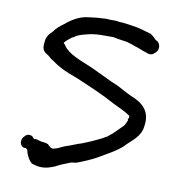

<svg xmlns="http://www.w3.org/2000/svg" viewBox="-72 -694 703 742"><g transform="rotate(10 280.0 -323.0)"><path d="M51 -122C36 -106 45 -78 66 -81C67 -81 69 -79 73 -76C76 -59 86 -38 99 -27H100V-26C106 -24 114 -22 122 -20C152 -15 173 -24 193 -32L194 -33C212 -43 229 -48 250 -57C255 -57 261 -58 267 -59H268C293 -68 321 -80 345 -93C378 -113 417 -132 444 -159V-160C467 -183 499 -203 503 -244C514 -309 471 -335 430 -351C410 -360 391 -372 372 -381C341 -393 312 -409 281 -423C245 -441 199 -454 168 -477H167V-478C167 -478 152 -490 153 -491C150 -495 146 -501 140 -507C145 -514 153 -521 161 -527C162 -527 168 -534 171 -534H173C185 -546 211 -552 232 -557C251 -561 268 -562 292 -562H326C343 -558 360 -556 380 -553C382 -552 400 -547 400 -547L416 -541C430 -538 443 -530 459 -526C468 -522 482 -517 493 -529C507 -538 510 -557 501 -570C498 -575 494 -577 488 -580C483 -584 475 -594 466 -599L465 -600H464C442 -606 416 -615 391 -618C374 -620 357 -624 336 -624C326 -627 311 -626 300 -626C294 -627 287 -627 281 -627H280C277 -626 274 -626 270 -626C261 -626 251 -625 242 -624L218 -621C183 -618 152 -598 131 -580C115 -568 101 -558 90 -541C80 -532 67 -518 67 -497C66 -494 66 -488 66 -486C64 -466 76 -456 88 -450C96 -445 101 -437 112 -432C132 -417 154 -405 179 -395L218 -380C272 -357 322 -336 373 -308C397 -296 418 -288 439 -273V-270C440 -263 437 -263 435 -259L437 -256C435 -250 429 -236 425 -232L396 -203C391 -198 386 -193 380 -189C373 -184 371 -180 366 -178H365C351 -168 332 -161 314 -152L278 -137C257 -131 239 -122 220 -116H219C202 -110 190 -101 175 -98C162 -94 154 -105 148 -111C143 -113 137 -114 132 -115H131C121 -115 109 -120 99 -122H98L91 -121C90 -125 85 -128 82 -131C68 -137 59 -132 51 -122Z"/></g></svg>

Font: Scribbler
Style: Bd
Weight: 700
Designer: Mew Too
Foundry: Cannot Into Space Fonts
Version: Version 1.001